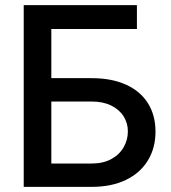

<svg xmlns="http://www.w3.org/2000/svg" viewBox="-20 -727 665 747"><path d="M72.3 -707H512.7V-614.3H179.7V-422.9H336.9Q414.6 -422.9 470.5 -397.5Q526.4 -372.1 555.7 -325.2Q585 -278.3 585 -214.8Q585 -151.4 555.4 -102.8Q525.9 -54.2 470 -27.1Q414.1 0 336.9 0H72.3ZM477.5 -215.8Q477.5 -248 460.9 -274.4Q444.3 -300.8 412.6 -316.4Q380.9 -332 336.9 -332H179.7V-90.8H336.9Q380.9 -90.8 412.6 -107.9Q444.3 -125 460.9 -153.8Q477.5 -182.6 477.5 -215.8Z"/></svg>

Font: Pretendard Medium
Style: Regular
Weight: 500
Designer: Base glyphs from Inter by Rasmus Andersson; Hangeul glyphs from Noto Sans CJK(Source Han Sans) by Jang Soo-young and Kan
Foundry: Kil Hyung-jin
Version: Version 1.309